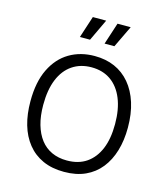

<svg xmlns="http://www.w3.org/2000/svg" viewBox="-129 -984 960 1097"><g transform="rotate(15 351.5 -435.5)"><path d="M352 13Q280 13 226 -11.5Q172 -36 135.5 -81.5Q99 -127 81 -189Q63 -251 63 -328Q63 -442 100.5 -518.5Q138 -595 203 -633.5Q268 -672 352 -672Q418 -672 470.5 -649Q523 -626 561 -581Q599 -536 619.5 -471.5Q640 -407 640 -325Q640 -250 621.5 -188Q603 -126 567 -81Q531 -36 477.5 -11.5Q424 13 352 13ZM351 -54Q420 -54 467 -86.5Q514 -119 539 -179Q564 -239 564 -326Q564 -413 538.5 -475.5Q513 -538 465.5 -571.5Q418 -605 351 -605Q286 -605 238 -572.5Q190 -540 164.5 -478Q139 -416 139 -327Q139 -261 153.5 -210.5Q168 -160 195 -125Q222 -90 261.5 -72Q301 -54 351 -54ZM301 -755H241L283 -884H362ZM445 -755H387L429 -884H507Z"/></g></svg>

Font: Bricolage Grotesque 24pt Light
Style: Regular
Weight: 300
Designer: Mathieu Triay
Foundry: Atelier Triay
Version: Version 1.001;gftools[0.9.33.dev8+g029e19f]